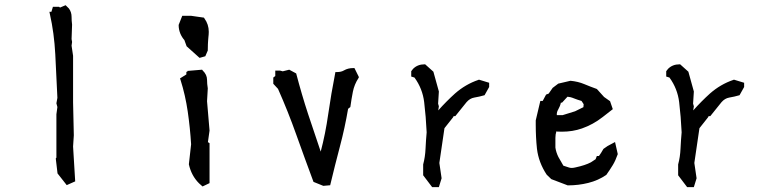

<svg xmlns="http://www.w3.org/2000/svg" viewBox="-20 -725 3037 753"><path d="M201.2 -276.9 205.1 -305.2 201.2 -319.8 205.1 -341.3Q201.2 -428.7 196.8 -512.2Q192.4 -595.7 175.8 -668.9L173.8 -678.7H181.6L187.5 -698.2H211.9L215.3 -695.3L237.3 -704.6L250.5 -691.4Q260.7 -677.2 260.7 -659.2Q260.7 -644 262.7 -628.4L260.7 -571.8L262.7 -560.5L260.7 -545.9L266.6 -506.3V-323.2L269.5 -194.3L266.6 -150.4L274.9 -13.7L241.7 1L205.6 -44.9L198.7 -103.5L201.2 -106.9Z M710.9 -433.1V-443.4H714.8V-446.8L772.5 -451.7L774.9 -448.7Q792 -432.1 792 -412.1Q792 -396 794.9 -378.4L792 -328.1L801.8 -212.9L795.4 -167.5L801.8 -163.6V-6.8L774.4 6.3Q765.1 -1.5 760.3 -6.3Q730.5 -36.1 720.7 -80.6L729.5 -159.2Q725.6 -223.1 716.3 -287.4Q707 -351.6 688 -411.6L686 -417.5ZM680.7 -626V-627.4L694.8 -663.1H729L779.8 -655.8L781.7 -652.8Q798.8 -629.4 798.8 -600.1Q798.8 -594.7 798.3 -588.9Q797.9 -583 797.1 -576.7Q796.4 -570.3 796.1 -564.2Q795.9 -558.1 795.4 -551.8Q794.9 -540 794.9 -528.3V-526.9L785.2 -504.4L762.7 -498L711.9 -543.5L703.1 -567.9Q693.4 -578.6 687 -593.8Q680.7 -609.9 680.7 -626Z M1051.8 -396.5V-420.9L1059.6 -426.8V-448.2H1078.1L1088.9 -445.3L1114.3 -451.7L1141.6 -437Q1163.6 -353 1188.2 -278.1Q1212.9 -203.1 1237.8 -130.4Q1256.3 -200.2 1267.3 -277.6Q1278.3 -355 1295.4 -442.4H1301.8Q1318.4 -442.4 1329.6 -449.2Q1344.7 -458 1365.2 -458H1370.1L1387.7 -422.4L1385.7 -418.5Q1369.6 -393.6 1364 -365.5Q1358.4 -337.4 1354 -305.2L1345.2 -298.3Q1332.5 -223.6 1313.2 -150.9Q1293.9 -78.1 1274.9 1.5L1248 3.9L1209.5 -11.7Q1175.3 -103.5 1142.3 -196Q1109.4 -288.6 1070.3 -376.5Z M1639.6 -37.6V-80.1Q1647.5 -109.4 1648.9 -141.8Q1650.4 -174.3 1653.3 -206.1Q1650.4 -268.1 1643.6 -324.2Q1637.2 -377.4 1605.5 -420.9L1592.8 -424.8V-445.8Q1596.7 -451.7 1600.1 -455.1Q1617.7 -472.7 1644.5 -472.7H1647.5L1679.7 -443.8L1701.2 -366.2L1698.2 -318.4L1701.2 -308.1L1698.7 -292Q1731 -328.1 1764.6 -358.4Q1805.7 -394.5 1856 -411.6L1858.4 -412.6L1898.4 -400.4V-394.5V-385.7V-383.8L1880.4 -351.6Q1860.4 -345.7 1839.8 -342.3Q1822.8 -339.4 1809.6 -324.2L1765.6 -269.5H1759.3L1756.3 -264.2L1723.1 -222.2L1703.1 -85.9L1711.9 -25.9L1701.2 8.8H1695.3H1674.8Z M2081.1 -235.8Q2081.1 -243.7 2081.1 -252.9L2099.1 -329.1H2108.4L2121.6 -354L2131.8 -357.9L2147.5 -380.4L2169.4 -397L2217.3 -408.2Q2247.1 -405.3 2271 -395.3Q2294.9 -385.3 2320.8 -376L2349.1 -344.7L2372.6 -328.1L2383.3 -296.9L2343.8 -266.1Q2305.7 -236.3 2262.2 -221.2Q2226.1 -208.5 2183.6 -208.5Q2168.5 -208.5 2165.5 -209L2162.1 -210Q2158.2 -198.2 2158.2 -184.1V-146Q2161.1 -127 2169.9 -109.4Q2179.2 -92.3 2189.5 -75.2Q2201.7 -71.3 2211.9 -67.9Q2216.3 -66.4 2222.4 -66.4Q2228.5 -66.4 2236.8 -68.4Q2275.4 -76.7 2297.4 -88.4Q2306.6 -93.8 2315.9 -100.6L2320.8 -113.3H2329.1L2337.4 -125.5L2346.7 -141.1L2362.8 -152.3L2392.1 -168L2402.8 -120.6Q2394 -95.2 2383.3 -77.6Q2372.6 -60.1 2357.9 -39.1Q2325.7 -17.1 2287.1 -7.6Q2248.5 2 2208 2H2206.5L2142.1 -22.5L2124 -40Q2092.3 -87.9 2085.9 -141.6Q2081.1 -186.5 2081.1 -235.8ZM2180.7 -322.3H2179.7Q2176.8 -308.6 2168.9 -294.9Q2163.6 -286.1 2163.6 -276.4Q2163.6 -274.9 2164.1 -273.4H2186.5L2235.4 -288.6L2268.1 -304.7L2269 -316.4L2260.7 -329.1Q2244.1 -334 2233.9 -338.1Q2223.6 -342.3 2217.5 -343.8Q2211.4 -345.2 2205.6 -345.7L2184.1 -322.3Z M2639.6 -37.6V-80.1Q2647.5 -109.4 2648.9 -141.8Q2650.4 -174.3 2653.3 -206.1Q2650.4 -268.1 2643.6 -324.2Q2637.2 -377.4 2605.5 -420.9L2592.8 -424.8V-445.8Q2596.7 -451.7 2600.1 -455.1Q2617.7 -472.7 2644.5 -472.7H2647.5L2679.7 -443.8L2701.2 -366.2L2698.2 -318.4L2701.2 -308.1L2698.7 -292Q2731 -328.1 2764.6 -358.4Q2805.7 -394.5 2856 -411.6L2858.4 -412.6L2898.4 -400.4V-394.5V-385.7V-383.8L2880.4 -351.6Q2860.4 -345.7 2839.8 -342.3Q2822.8 -339.4 2809.6 -324.2L2765.6 -269.5H2759.3L2756.3 -264.2L2723.1 -222.2L2703.1 -85.9L2711.9 -25.9L2701.2 8.8H2695.3H2674.8Z"/></svg>

Font: Bakudai
Style: Bold
Weight: 700
Version: Version 1.48